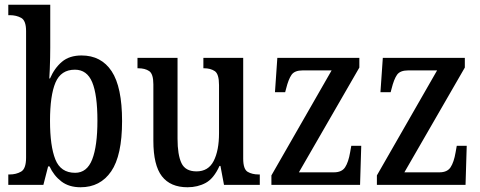

<svg xmlns="http://www.w3.org/2000/svg" viewBox="-20 -780 2027 810"><path d="M320 10Q271 10 239 -14.5Q207 -39 189 -78H183L163 0H15V-44H21Q48 -44 69 -56Q90 -68 90 -115V-649Q90 -693 69.5 -704.5Q49 -716 21 -716H15V-760H192V-578Q192 -561 191.5 -536Q191 -511 190 -487.5Q189 -464 188 -449H191Q210 -493 241.5 -519.5Q273 -546 324 -546Q407 -546 451 -479.5Q495 -413 495 -269Q495 -124 449 -57Q403 10 320 10ZM297 -51Q347 -51 369 -107.5Q391 -164 391 -271Q391 -380 369 -433Q347 -486 296 -486Q237 -486 214 -431.5Q191 -377 191 -270Q191 -164 213.5 -107.5Q236 -51 297 -51Z M771 10Q699 10 663 -36.5Q627 -83 627 -186V-424Q627 -468 609.5 -480Q592 -492 563 -492H560V-536H729V-195Q729 -127 745.5 -92Q762 -57 809 -57Q859 -57 881.5 -101Q904 -145 904 -218V-421Q904 -468 886 -480Q868 -492 841 -492H838V-536H1006V-111Q1006 -66 1025 -55Q1044 -44 1071 -44H1076V0H925L910 -80H906Q882 -27 848 -8.5Q814 10 771 10Z M1125 0V-40L1379 -483H1257Q1223 -483 1210 -464.5Q1197 -446 1187 -406L1183 -391H1140L1150 -536H1496V-495L1241 -53H1389Q1422 -53 1436 -74.5Q1450 -96 1457 -137L1462 -165H1504L1499 0Z M1570 0V-40L1824 -483H1702Q1668 -483 1655 -464.5Q1642 -446 1632 -406L1628 -391H1585L1595 -536H1941V-495L1686 -53H1834Q1867 -53 1881 -74.5Q1895 -96 1902 -137L1907 -165H1949L1944 0Z"/></svg>

Font: Noto Serif Armenian Condensed Medium
Style: Regular
Weight: 500
Width: 3
Designer: Monotype Design Team
Foundry: Monotype Imaging Inc.
Version: Version 2.008; ttfautohint (v1.8.4.7-5d5b)